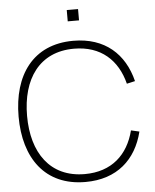

<svg xmlns="http://www.w3.org/2000/svg" viewBox="-60 -950 820 1016"><g transform="rotate(-5 350.0 -442.5)"><path d="M333 -840H393V-900H333ZM353 15C521 15 624 -80 660 -226L616 -236C584 -109 496 -27 353 -27C168 -27 75 -165 75 -360C75 -555 168 -693 353 -693C496 -693 584 -611 616 -484L660 -494C624 -640 521 -735 353 -735C138 -735 30 -580 30 -360C30 -140 138 15 353 15Z"/></g></svg>

Font: Vela Sans ExtLt
Style: Regular
Weight: 200
Designer: Principal design: Mikhail Sharanda - project Manrope.
Design modification: Ravid Balaliev
Foundry: Mikhail Sharanda
Version: Version 1.001